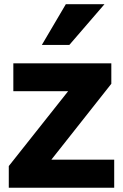

<svg xmlns="http://www.w3.org/2000/svg" viewBox="-20 -887 580 907"><path d="M21.5 0V-102.5L301.8 -456.1H43V-587.9H505.9V-491.2L222.7 -132.8H519.5V0ZM177.7 -674.8 291 -867.2H473.6L307.6 -674.8Z"/></svg>

Font: Gothic A1 Black
Style: Regular
Weight: 900
Version: Version 2.50